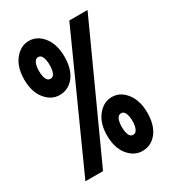

<svg xmlns="http://www.w3.org/2000/svg" viewBox="-162 -718 723 812"><g transform="rotate(-30 200.0 -312.0)"><path d="M108 -370Q68 -370 39 -405.5Q10 -441 10 -502Q10 -562 39 -598Q68 -634 108 -634Q149 -634 177.5 -597.5Q206 -561 206 -501Q206 -440 178.5 -405Q151 -370 108 -370ZM19 0 300 -623H389L105 0ZM108 -449Q122 -449 128 -463.5Q134 -478 134 -502Q134 -524 128 -539.5Q122 -555 108 -555Q95 -555 88.5 -540Q82 -525 82 -502Q82 -478 88.5 -463.5Q95 -449 108 -449ZM293 10Q253 10 224 -25.5Q195 -61 195 -122Q195 -181 224 -217Q253 -253 293 -253Q334 -253 362.5 -216.5Q391 -180 391 -121Q391 -60 363.5 -25Q336 10 293 10ZM293 -69Q306 -69 312.5 -84Q319 -99 319 -121Q319 -145 312.5 -159.5Q306 -174 293 -174Q280 -174 273.5 -159.5Q267 -145 267 -122Q267 -99 273 -84Q279 -69 293 -69Z"/></g></svg>

Font: Inconsolata Condensed Black
Style: Regular
Weight: 900
Width: 3
Monospace: yes
Designer: Raph Levien, Cyreal, Brenton Simpson
Foundry: Raph Levien, Cyreal, Google
Version: Version 3.001; ttfautohint (v1.8.2.53-6de2)